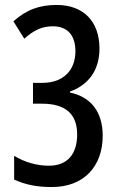

<svg xmlns="http://www.w3.org/2000/svg" viewBox="-20 -744 481 774"><path d="M381 -548C381 -658 316 -724 209 -724C140 -724 88 -706 34 -658L78 -588C116 -622 149 -638 193 -638C252 -638 284 -602 284 -537C284 -461 235 -410 152 -410H113V-326H149C246 -326 291 -283 291 -202C291 -126 255 -76 177 -76C130 -76 81 -89 37 -116V-20C84 1 129 10 189 10C318 10 394 -73 394 -197C394 -291 348 -353 262 -371V-375C341 -403 381 -466 381 -548Z"/></svg>

Font: Noto Sans Hebrew ExtraCondensed Medium
Style: Regular
Weight: 500
Width: 2
Designer: Monotype Design Team
Foundry: Monotype Imaging Inc.
Version: Version 2.004